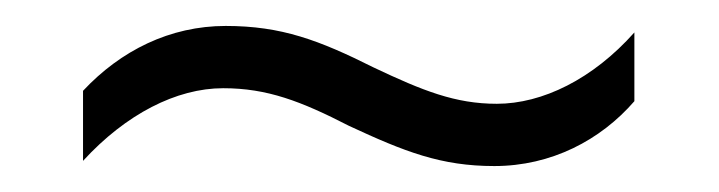

<svg xmlns="http://www.w3.org/2000/svg" viewBox="-20 -427 554 148"><path d="M249 -330C292 -310 320 -299 361 -299C405 -299 443 -319 469 -349V-402C437 -366 398 -347 363 -347C331 -347 306 -357 268 -375C226 -396 197 -407 154 -407C111 -407 73 -388 44 -357V-303C77 -339 116 -359 152 -359C186 -359 212 -349 249 -330Z"/></svg>

Font: Noto Sans Gujarati SemiCondensed Light
Style: Regular
Weight: 300
Width: 4
Designer: Jelle Bosma - Monotype Design Team, Universal Thirst
Foundry: Monotype Imaging Inc.
Version: Version 2.106